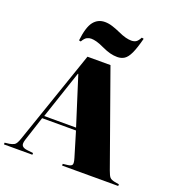

<svg xmlns="http://www.w3.org/2000/svg" viewBox="-179 -1123 1176 1263"><g transform="rotate(20 409.5 -492.0)"><path d="M-10 0V-12L22 -16Q41 -19 55.5 -27Q70 -35 83 -73L309 -730H470L703 -77Q715 -43 725 -32.5Q735 -22 760 -17L790 -12V0H397V-12L431 -16Q456 -19 461 -30.5Q466 -42 456 -75L404 -248H167L111 -76Q101 -44 111 -32Q121 -20 146 -17L189 -12V0ZM175 -266H398L291 -603H288ZM493 -795Q468 -795 442.5 -801.5Q417 -808 385 -823Q351 -839 329.5 -844.5Q308 -850 292 -850Q277 -850 262.5 -842.5Q248 -835 233 -809L220 -812Q231 -908 261 -946Q291 -984 340 -984Q366 -984 394 -975Q422 -966 446 -955Q481 -939 503.5 -933.5Q526 -928 543 -928Q563 -928 576 -936.5Q589 -945 602 -970L616 -967Q598 -897 580.5 -859.5Q563 -822 542 -808.5Q521 -795 493 -795Z"/></g></svg>

Font: Display Black
Style: Regular
Weight: 900
Designer: Latin by Veronika Burian and Jose Scaglione. Greek by Irene Vlachou. Cyrillic by Vera Evstafieva.
Foundry: TypeTogether
Version: Version 3.002